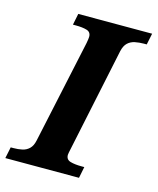

<svg xmlns="http://www.w3.org/2000/svg" viewBox="-131 -790 712 867"><g transform="rotate(15 224.5 -357.0)"><path d="M-23 0 -12 -53H1Q22 -53 41 -57Q60 -61 73.7 -74Q87.5 -87 93 -113L197 -597Q199 -607 200 -615.2Q201 -623.4 201 -627Q201 -649.1 181 -655Q161 -661 129 -661H116L126.7 -714H472L461 -661H448.2Q426.5 -661 406.7 -657Q387 -653 373 -640Q359 -627 353 -600L250 -110Q249 -105.1 247.5 -98.1Q246 -91.1 246 -87Q246 -65 266.8 -59Q287.6 -53 319 -53H332L321.4 0Z"/></g></svg>

Font: Noto Serif
Style: Italic
Weight: 400
Italic angle: -12°
Designer: Monotype Design Team
Foundry: Monotype Imaging Inc.
Version: Version 2.013